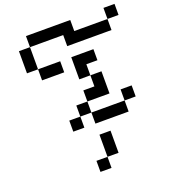

<svg xmlns="http://www.w3.org/2000/svg" viewBox="-173 -819 1116 1254"><g transform="rotate(-20 384.5 -192.0)"><path d="M76.9 -615.4H153.8V-538.5H76.9ZM76.9 -538.5H153.8V-461.5H76.9ZM153.8 -692.3H230.8V-615.4H153.8ZM230.8 -692.3H307.7V-615.4H230.8ZM307.7 -692.3H384.6V-615.4H307.7ZM384.6 -692.3H461.5V-615.4H384.6ZM153.8 -461.5H230.8V-384.6H153.8ZM230.8 -461.5H307.7V-384.6H230.8ZM384.6 -615.4H461.5V-538.5H384.6ZM461.5 -615.4H538.5V-538.5H461.5ZM538.5 -615.4H615.4V-538.5H538.5ZM461.5 -461.5H538.5V-384.6H461.5ZM384.6 -461.5H461.5V-384.6H384.6ZM384.6 -384.6H461.5V-307.7H384.6ZM461.5 -307.7H538.5V-230.8H461.5ZM461.5 -230.8H538.5V-153.8H461.5ZM384.6 -230.8H461.5V-153.8H384.6ZM307.7 -153.8H384.6V-76.9H307.7ZM384.6 -76.9H461.5V0H384.6ZM461.5 -76.9H538.5V0H461.5ZM538.5 -76.9H615.4V0H538.5ZM615.4 -153.8H692.3V-76.9H615.4ZM692.3 -692.3H769.2V-615.4H692.3ZM615.4 -615.4H692.3V-538.5H615.4ZM230.8 -76.9H307.7V0H230.8ZM384.6 76.9H461.5V153.8H384.6ZM384.6 153.8H461.5V230.8H384.6ZM307.7 230.8H384.6V307.7H307.7Z"/></g></svg>

Font: Jacquarda Bastarda 9
Style: Regular
Weight: 400
Designer: Sarah Cadigan-Fried
Version: Version 1.000; ttfautohint (v1.8.4.7-5d5b)